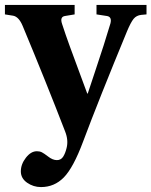

<svg xmlns="http://www.w3.org/2000/svg" viewBox="-32 -510 609 772"><path d="M-12.2 -452.1V-490.2H268.1V-452.1L230 -445.8Q207.5 -442.9 217.8 -413.1Q231.4 -371.1 248.5 -324.2Q265.6 -277.3 286.6 -220.9Q307.6 -164.6 318.8 -133.8H320.8Q329.6 -161.1 349.9 -221.4Q370.1 -281.7 384.8 -327.6Q399.4 -373.5 412.1 -416Q418.9 -442.9 397 -445.8L356 -452.1V-490.2H557.1V-452.1L536.1 -450.2Q516.6 -448.2 505.1 -434.1Q493.7 -419.9 479 -384.8Q366.2 -111.8 301.8 60.1Q262.7 164.6 224.6 203.4Q186.5 242.2 132.8 242.2Q102.1 242.2 76.9 224.6Q51.8 207 51.8 179.2Q51.8 150.4 72 124.3Q92.3 98.1 116.2 98.1Q127.9 98.1 136.2 102.3Q144.5 106.4 161.1 119.1Q179.7 133.8 196.8 133.8Q212.9 133.8 221.7 120.4Q230.5 106.9 235.8 85Q243.7 53.7 230 19Q152.8 -181.2 59.1 -405.8Q43.9 -442.4 21 -446.8Z"/></svg>

Font: Linguistics Pro
Style: Bold
Weight: 700
Designer: Stefan Peev, Context Ltd
Foundry: Stefan Peev, Context Ltd
Version: Version 001.000